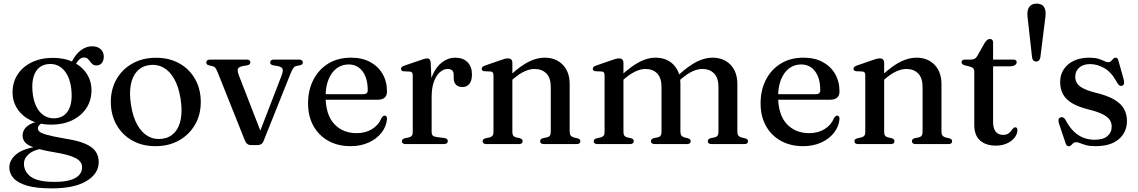

<svg xmlns="http://www.w3.org/2000/svg" viewBox="-20 -797 6294 1062"><path d="M339.5 -30.5Q269.5 -42.5 237.8 -51.8Q206 -61 197.8 -69.5Q189.5 -78 189.5 -86.5Q189.5 -96.5 197.2 -105Q205 -113.5 223 -122L210.5 -129Q170 -122.5 147 -109.8Q124 -97 114.5 -81Q105 -65 105 -47Q105 -25.5 118.8 -9.5Q132.5 6.5 170.5 19.8Q208.5 33 282 45.5Q342 55.5 375 67.5Q408 79.5 421 94.2Q434 109 434 128Q434 153 417.8 171.2Q401.5 189.5 368 199.2Q334.5 209 282 209Q189.5 209 151 181Q112.5 153 112.5 108Q112.5 78 140.5 54.2Q168.5 30.5 223.5 23.5L213.5 9.5Q111.5 22 71.5 55Q31.5 88 31.5 129Q31.5 162 54.8 188.2Q78 214.5 129.5 229.8Q181 245 266 245Q391.5 245 458.8 204.2Q526 163.5 526 99.5Q526 65.5 508.5 40.2Q491 15 450.5 -2.2Q410 -19.5 339.5 -30.5ZM361.5 -427 387 -422Q406 -456 418.2 -467.5Q430.5 -479 445 -479Q457.5 -479 464.8 -472.2Q472 -465.5 478 -457Q484 -448.5 492 -441.8Q500 -435 513.5 -435Q532 -435 543 -448.2Q554 -461.5 554 -483.5Q554 -510 536.2 -525.5Q518.5 -541 490 -541Q457.5 -541 428.2 -519.8Q399 -498.5 377.5 -456.5ZM486 -298.5Q486 -349 459.5 -389.5Q433 -430 385 -453.5Q337 -477 272.5 -477Q207 -477 156.5 -452.8Q106 -428.5 77.8 -385.5Q49.5 -342.5 49.5 -285.5Q49.5 -235.5 76 -195Q102.5 -154.5 150.8 -131Q199 -107.5 263 -107.5Q328.5 -107.5 378.8 -131.5Q429 -155.5 457.5 -198.5Q486 -241.5 486 -298.5ZM253.5 -443Q305 -445 337.8 -404Q370.5 -363 375.5 -291Q380.5 -222 355.8 -183.2Q331 -144.5 281.5 -142.5Q247.5 -141.5 221 -159.5Q194.5 -177.5 178.8 -212.2Q163 -247 159.5 -294.5Q156 -341 166 -373.5Q176 -406 198.2 -424Q220.5 -442 253.5 -443Z M843.5 -477.5Q916 -477.5 971.8 -446.5Q1027.5 -415.5 1059 -360Q1090.5 -304.5 1090.5 -232.5Q1090.5 -162 1058.5 -107Q1026.5 -52 970.2 -20.2Q914 11.5 840 11.5Q767 11.5 711.5 -19.8Q656 -51 624.5 -106.5Q593 -162 593 -233.5Q593 -304.5 624.8 -359.5Q656.5 -414.5 713 -446Q769.5 -477.5 843.5 -477.5ZM878 -29.5Q919 -35 945.2 -63.2Q971.5 -91.5 980.2 -139.5Q989 -187.5 978.5 -252.5Q968 -318 943.2 -361.2Q918.5 -404.5 883.2 -423.8Q848 -443 805.5 -437Q764 -431 738 -402.8Q712 -374.5 703.2 -326.8Q694.5 -279 705 -214Q715.5 -148.5 740.2 -105.2Q765 -62 800.2 -42.8Q835.5 -23.5 878 -29.5Z M1404.5 5.5H1369Q1356.5 5.5 1348 -0.8Q1339.5 -7 1334.5 -20L1184 -397Q1176 -416 1170.2 -422.8Q1164.5 -429.5 1156 -431L1137.5 -435Q1128 -437.5 1124.5 -441.5Q1121 -445.5 1121 -452Q1121 -459.5 1126.8 -463.5Q1132.5 -467.5 1142 -467.5H1343.5Q1364.5 -467.5 1364.5 -452Q1364.5 -445.5 1360.5 -441.5Q1356.5 -437.5 1346.5 -435.5L1325.5 -432Q1300.5 -427.5 1296 -416.5Q1291.5 -405.5 1302.5 -377L1429 -51L1406 -38.5L1536.5 -376.5Q1547.5 -405 1542.8 -416.2Q1538 -427.5 1513.5 -432L1492 -435.5Q1482.5 -437.5 1478.5 -441.5Q1474.5 -445.5 1474.5 -452Q1474.5 -459.5 1480 -463.5Q1485.5 -467.5 1495.5 -467.5H1634Q1643.5 -467.5 1649.2 -463.5Q1655 -459.5 1655 -452Q1655 -446 1651.5 -441.8Q1648 -437.5 1637.5 -435.5L1619 -432Q1609.5 -430 1602 -419.8Q1594.5 -409.5 1584.5 -383.5L1438 -17.5Q1432.5 -4 1424 0.8Q1415.5 5.5 1404.5 5.5Z M2120.5 -290.5Q2120.5 -269 2107.8 -257.2Q2095 -245.5 2070 -245.5H1751V-276H1990Q2014 -276 2014 -297.5Q2014 -365 1985.2 -402.8Q1956.5 -440.5 1908.5 -440.5Q1870.5 -440.5 1841.8 -418.8Q1813 -397 1797 -357.2Q1781 -317.5 1781 -263.5Q1781 -163.5 1828.2 -112Q1875.5 -60.5 1952.5 -60.5Q2002 -60.5 2038.5 -83.2Q2075 -106 2089.5 -143.5Q2095.5 -151.5 2099.5 -154.5Q2103.5 -157.5 2108 -157.5Q2115 -157.5 2117.8 -152Q2120.5 -146.5 2120.5 -138.5Q2117 -97.5 2090.5 -63.2Q2064 -29 2019.8 -8.8Q1975.5 11.5 1919 11.5Q1849.5 11.5 1796.5 -17.8Q1743.5 -47 1713.8 -100.2Q1684 -153.5 1684 -225Q1684 -298 1713 -355Q1742 -412 1795.2 -445Q1848.5 -478 1922 -478Q1983 -478 2027.5 -454Q2072 -430 2096.2 -388Q2120.5 -346 2120.5 -290.5Z M2350.5 -259.5Q2350.5 -330.5 2371.5 -379.2Q2392.5 -428 2425.8 -453Q2459 -478 2496.5 -478Q2541.5 -478 2566 -453.2Q2590.5 -428.5 2590.5 -385Q2590.5 -350.5 2576 -333Q2561.5 -315.5 2538.5 -315.5Q2515 -315.5 2502.2 -328.5Q2489.5 -341.5 2489.5 -365V-382Q2489.5 -399 2481.5 -407.2Q2473.5 -415.5 2455.5 -415.5Q2434 -415.5 2413.8 -398.2Q2393.5 -381 2380.5 -346.5Q2367.5 -312 2367.5 -259.5ZM2362.5 -449 2367.5 -329V-66.5Q2367.5 -54.5 2373.2 -48Q2379 -41.5 2392.5 -39.5L2437.5 -33.5Q2447.5 -32 2452.2 -27.8Q2457 -23.5 2457 -16Q2457 -8.5 2451.5 -4.2Q2446 0 2435 0H2224Q2213.5 0 2208.2 -4.2Q2203 -8.5 2203 -15.5Q2203 -21.5 2207 -25.8Q2211 -30 2219.5 -32.5L2243.5 -37.5Q2253 -40 2258 -46.5Q2263 -53 2263 -66V-379.5Q2263 -390.5 2259.5 -395.2Q2256 -400 2247.5 -401L2213 -402.5Q2205 -403.5 2201.5 -407Q2198 -410.5 2198 -416Q2198 -422 2202.2 -426.2Q2206.5 -430.5 2216.5 -434L2300.5 -462.5Q2319.5 -469.5 2328.5 -471.8Q2337.5 -474 2343 -474Q2352 -474 2356.5 -468.2Q2361 -462.5 2362.5 -449Z M2814 -449.5V-66.5Q2814 -53.5 2819 -46.8Q2824 -40 2833.5 -37.5L2856 -32.5Q2871 -27.5 2871 -16.5Q2871 0 2849 0H2670.5Q2660 0 2654.8 -4.2Q2649.5 -8.5 2649.5 -15.5Q2649.5 -21.5 2653.5 -25.8Q2657.5 -30 2665.5 -32L2690 -37.5Q2699.5 -40.5 2704.5 -46.8Q2709.5 -53 2709.5 -66V-380Q2709.5 -391 2706 -395.8Q2702.5 -400.5 2694 -401.5L2659.5 -403Q2651.5 -404 2648 -407.5Q2644.5 -411 2644.5 -416.5Q2644.5 -422.5 2648.5 -426.5Q2652.5 -430.5 2663 -434.5L2748.5 -464Q2763.5 -469.5 2772.8 -471.8Q2782 -474 2789.5 -474Q2802 -474 2808 -467.5Q2814 -461 2814 -449.5ZM2800 -344 2781.5 -363 2803 -381.5Q2862 -435 2906.5 -456.5Q2951 -478 2992 -478Q3054.5 -478 3092.8 -438.8Q3131 -399.5 3131 -331.5V-68.5Q3131 -54.5 3136.8 -47.2Q3142.5 -40 3152.5 -37L3174 -32Q3182.5 -30 3186.2 -25.8Q3190 -21.5 3190 -15.5Q3190 -8.5 3185 -4.2Q3180 0 3169 0H2989.5Q2967.5 0 2967.5 -16.5Q2967.5 -27.5 2982.5 -32.5L3006.5 -37.5Q3017 -40 3021.8 -47.2Q3026.5 -54.5 3026.5 -68.5V-316Q3026.5 -366 3002 -390.8Q2977.5 -415.5 2936.5 -415.5Q2911.5 -415.5 2882.5 -402.8Q2853.5 -390 2821.5 -362.5Z M3428.5 -449.5V-66.5Q3428.5 -53.5 3433.5 -46.8Q3438.5 -40 3448 -37.5L3470.5 -32.5Q3485.5 -27.5 3485.5 -16.5Q3485.5 0 3463.5 0H3285Q3274.5 0 3269.2 -4.2Q3264 -8.5 3264 -15.5Q3264 -21.5 3268 -25.8Q3272 -30 3280 -32L3304.5 -37.5Q3314 -40.5 3319 -46.8Q3324 -53 3324 -66V-380Q3324 -391 3320.5 -395.8Q3317 -400.5 3308.5 -401.5L3274 -403Q3266 -404 3262.5 -407.5Q3259 -411 3259 -416.5Q3259 -422.5 3263 -426.5Q3267 -430.5 3277.5 -434.5L3363 -464Q3378 -469.5 3387.2 -471.8Q3396.5 -474 3404 -474Q3416.5 -474 3422.5 -467.5Q3428.5 -461 3428.5 -449.5ZM3414.5 -344 3396 -363 3417.5 -381.5Q3477 -435 3520.8 -456.5Q3564.5 -478 3605.5 -478Q3668 -478 3705.8 -438.8Q3743.5 -399.5 3743.5 -331.5V-68.5Q3743.5 -54.5 3749.2 -47.2Q3755 -40 3765 -37L3786 -32Q3800.5 -27 3800.5 -16.5Q3800.5 0 3779 0H3602.5Q3580.5 0 3580.5 -16.5Q3580.5 -27.5 3595 -32.5L3619 -37.5Q3629.5 -40 3634.2 -47.2Q3639 -54.5 3639 -68.5V-316Q3639 -366 3615 -390.8Q3591 -415.5 3550 -415.5Q3525 -415.5 3496.8 -402.8Q3468.5 -390 3435.5 -362.5ZM3729 -344 3710.5 -363 3732 -381.5Q3791.5 -435 3835.5 -456.5Q3879.5 -478 3920 -478Q3983 -478 4020.8 -438.8Q4058.5 -399.5 4058.5 -331.5V-68.5Q4058.5 -54.5 4064 -47.2Q4069.5 -40 4080 -37L4101.5 -32Q4109.5 -30 4113.5 -25.8Q4117.5 -21.5 4117.5 -15.5Q4117.5 -8.5 4112.5 -4.2Q4107.5 0 4096.5 0H3917Q3895 0 3895 -16.5Q3895 -27.5 3910 -32.5L3934 -37.5Q3944.5 -40 3949.2 -47.2Q3954 -54.5 3954 -68.5V-316Q3954 -366 3929.8 -390.8Q3905.5 -415.5 3865 -415.5Q3839.5 -415.5 3811.2 -402.8Q3783 -390 3750.5 -362.5Z M4623.5 -290.5Q4623.5 -269 4610.8 -257.2Q4598 -245.5 4573 -245.5H4254V-276H4493Q4517 -276 4517 -297.5Q4517 -365 4488.2 -402.8Q4459.5 -440.5 4411.5 -440.5Q4373.5 -440.5 4344.8 -418.8Q4316 -397 4300 -357.2Q4284 -317.5 4284 -263.5Q4284 -163.5 4331.2 -112Q4378.5 -60.5 4455.5 -60.5Q4505 -60.5 4541.5 -83.2Q4578 -106 4592.5 -143.5Q4598.5 -151.5 4602.5 -154.5Q4606.5 -157.5 4611 -157.5Q4618 -157.5 4620.8 -152Q4623.5 -146.5 4623.5 -138.5Q4620 -97.5 4593.5 -63.2Q4567 -29 4522.8 -8.8Q4478.5 11.5 4422 11.5Q4352.5 11.5 4299.5 -17.8Q4246.5 -47 4216.8 -100.2Q4187 -153.5 4187 -225Q4187 -298 4216 -355Q4245 -412 4298.2 -445Q4351.5 -478 4425 -478Q4486 -478 4530.5 -454Q4575 -430 4599.2 -388Q4623.5 -346 4623.5 -290.5Z M4870.5 -449.5V-66.5Q4870.5 -53.5 4875.5 -46.8Q4880.5 -40 4890 -37.5L4912.5 -32.5Q4927.5 -27.5 4927.5 -16.5Q4927.5 0 4905.5 0H4727Q4716.5 0 4711.2 -4.2Q4706 -8.5 4706 -15.5Q4706 -21.5 4710 -25.8Q4714 -30 4722 -32L4746.5 -37.5Q4756 -40.5 4761 -46.8Q4766 -53 4766 -66V-380Q4766 -391 4762.5 -395.8Q4759 -400.5 4750.5 -401.5L4716 -403Q4708 -404 4704.5 -407.5Q4701 -411 4701 -416.5Q4701 -422.5 4705 -426.5Q4709 -430.5 4719.5 -434.5L4805 -464Q4820 -469.5 4829.2 -471.8Q4838.5 -474 4846 -474Q4858.5 -474 4864.5 -467.5Q4870.5 -461 4870.5 -449.5ZM4856.5 -344 4838 -363 4859.5 -381.5Q4918.5 -435 4963 -456.5Q5007.5 -478 5048.5 -478Q5111 -478 5149.2 -438.8Q5187.5 -399.5 5187.5 -331.5V-68.5Q5187.5 -54.5 5193.2 -47.2Q5199 -40 5209 -37L5230.5 -32Q5239 -30 5242.8 -25.8Q5246.5 -21.5 5246.5 -15.5Q5246.5 -8.5 5241.5 -4.2Q5236.5 0 5225.5 0H5046Q5024 0 5024 -16.5Q5024 -27.5 5039 -32.5L5063 -37.5Q5073.5 -40 5078.2 -47.2Q5083 -54.5 5083 -68.5V-316Q5083 -366 5058.5 -390.8Q5034 -415.5 4993 -415.5Q4968 -415.5 4939 -402.8Q4910 -390 4878 -362.5Z M5347 -428 5319.5 -435Q5307.5 -438 5303 -442.5Q5298.5 -447 5298.5 -452.5Q5298.5 -460 5303.8 -463.8Q5309 -467.5 5317.5 -467.5H5350.5Q5363 -467.5 5370.8 -471.8Q5378.5 -476 5385 -486.5L5427 -560.5Q5434 -571.5 5441 -576.5Q5448 -581.5 5455.5 -581.5Q5464 -581.5 5468.5 -576.5Q5473 -571.5 5473 -562V-122Q5473 -87.5 5487.2 -69.2Q5501.5 -51 5527 -51Q5545 -51 5555 -57Q5565 -63 5571 -71Q5577 -79 5582.2 -85.5Q5587.5 -92 5595 -93Q5601 -93 5604.2 -89.2Q5607.5 -85.5 5607.5 -77Q5607 -55 5591.8 -35.5Q5576.5 -16 5549.8 -3.8Q5523 8.5 5488.5 8.5Q5433.5 8.5 5401.2 -19.8Q5369 -48 5369 -106V-400.5Q5369 -412 5364 -418.2Q5359 -424.5 5347 -428ZM5427 -430V-467.5H5583.5Q5593.5 -467.5 5598.5 -464Q5603.5 -460.5 5603.5 -453Q5603.5 -443 5593.5 -436.5Q5583.5 -430 5562 -430Z M5711 -456.5Q5702.5 -456.5 5696.2 -462.5Q5690 -468.5 5688.5 -480.5L5664.5 -695.5Q5658.5 -735 5671.2 -756Q5684 -777 5713.5 -777Q5744 -777 5756 -756.2Q5768 -735.5 5761.5 -696L5734.5 -480Q5732 -467.5 5726 -462Q5720 -456.5 5711 -456.5Z M6009 -442.5Q5971.5 -442.5 5949.5 -423Q5927.5 -403.5 5927.5 -372.5Q5927.5 -353 5936.8 -337.5Q5946 -322 5969.5 -309.2Q5993 -296.5 6036.5 -285Q6105 -269 6143.5 -246Q6182 -223 6197.8 -193.5Q6213.5 -164 6213.5 -128.5Q6213.5 -65.5 6168.2 -27Q6123 11.5 6039.5 11.5Q6008.5 11.5 5988.2 6Q5968 0.5 5955 -5Q5942 -10.5 5932 -10.5Q5922 -10.5 5916.2 -5Q5910.5 0.5 5905 6.2Q5899.5 12 5891 12Q5884.5 12 5880.8 8Q5877 4 5873.5 -6.5L5837.5 -113.5Q5833.5 -126.5 5835 -135.2Q5836.5 -144 5845.5 -147.5Q5854 -150.5 5860.8 -147.2Q5867.5 -144 5873 -135Q5895 -93 5920.8 -68.8Q5946.5 -44.5 5975.2 -34.2Q6004 -24 6034.5 -24Q6081.5 -24 6105.2 -44Q6129 -64 6129 -97Q6129 -117 6118.8 -133.2Q6108.5 -149.5 6082.2 -163.5Q6056 -177.5 6007 -190Q5947 -204.5 5911.2 -225.5Q5875.5 -246.5 5859.8 -275.8Q5844 -305 5844 -344Q5844 -383.5 5864 -413.8Q5884 -444 5920 -461Q5956 -478 6004.5 -478Q6035.5 -478 6055 -472Q6074.5 -466 6087.2 -459.5Q6100 -453 6109.5 -453Q6120 -453 6126 -459.2Q6132 -465.5 6137.5 -471.8Q6143 -478 6151 -478Q6156.5 -478 6160.5 -474Q6164.5 -470 6166.5 -460.5L6195 -359Q6198.5 -345 6197.5 -335.8Q6196.5 -326.5 6187 -323Q6178.5 -319.5 6172 -324.2Q6165.5 -329 6158.5 -340.5Q6129.5 -396 6090 -419.2Q6050.5 -442.5 6009 -442.5Z"/></svg>

Font: Fraunces 24pt
Style: Regular
Weight: 400
Version: Version 1.000;[b76b70a41]